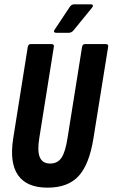

<svg xmlns="http://www.w3.org/2000/svg" viewBox="-20 -858 518 884"><path d="M199 6Q103 6 63 -51.5Q23 -109 41 -222L108 -643Q111 -655 121 -655H217Q230 -655 228 -643L161 -223Q151 -162 163.5 -133.5Q176 -105 211 -105Q245 -105 263 -131.5Q281 -158 291 -223L358 -643Q361 -655 371 -655H467Q480 -655 478 -643L410 -220Q391 -101 342 -47.5Q293 6 199 6ZM238 -707Q231 -707 229 -711.5Q227 -716 232 -722L301 -826Q309 -838 321 -838H399Q406 -838 407.5 -833.5Q409 -829 404 -823L320 -720Q310 -707 297 -707Z"/></svg>

Font: Sofia Sans Extra Condensed ExtraBold
Style: Italic
Weight: 800
Italic angle: -9°
Designer: Botio Nikoltchev, Ani Petrova
Foundry: lettersoup
Version: Version 4.101; ttfautohint (v1.8.4.7-5d5b)